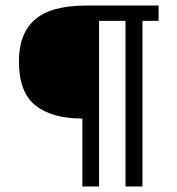

<svg xmlns="http://www.w3.org/2000/svg" viewBox="-20 -670 637 690"><path d="M276 0V-244Q167 -244 107.5 -291Q48 -338 48 -450Q48 -549 105.5 -599.5Q163 -650 290 -650H550V-595H492V0H431V-595H336V0Z"/></svg>

Font: Arsenal SC
Style: Regular
Weight: 400
Designer: Andrij Shevchenko
Foundry: Stairsfor
Version: Version 2.001; ttfautohint (v1.8.4.7-5d5b)